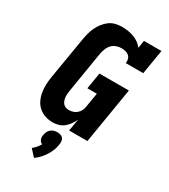

<svg xmlns="http://www.w3.org/2000/svg" viewBox="-239 -853 1078 1227"><g transform="rotate(30 300.0 -239.5)"><path d="M209 8Q179 8 152 -1Q125 -10 104.5 -28Q84 -46 72 -71.5Q60 -97 55.5 -124.5Q51 -152 52 -181.5Q53 -211 58 -240L109 -545Q113 -569 119 -592.5Q125 -616 135.5 -638.5Q146 -661 161.5 -681.5Q177 -702 197.5 -717Q218 -732 242 -737.5Q266 -743 290 -743Q312 -743 334.5 -739.5Q357 -736 377 -728.5Q397 -721 414.5 -708.5Q432 -696 445 -679L454 -735H583L553 -554H424Q427 -569 423 -583.5Q419 -598 408.5 -607Q398 -616 383.5 -619.5Q369 -623 354 -623Q336 -623 317 -616.5Q298 -610 284 -595.5Q270 -581 263 -562.5Q256 -544 252 -526L202 -221Q200 -208 199 -195.5Q198 -183 199.5 -171Q201 -159 205 -148Q209 -137 216.5 -128.5Q224 -120 235.5 -116Q247 -112 259 -112Q275 -112 290 -117Q305 -122 317.5 -133.5Q330 -145 336.5 -159.5Q343 -174 345 -190L362 -292H292L312 -412H529L461 0H326L341 -89Q332 -69 319 -50.5Q306 -32 289 -18Q272 -4 250.5 2Q229 8 209 8ZM219 264 175 216Q189 205 200.5 191.5Q212 178 221 163Q213 160 207.5 154Q202 148 199 140.5Q196 133 195.5 124.5Q195 116 197 107Q199 95 204.5 83Q210 71 220 62.5Q230 54 242.5 50.5Q255 47 267 47Q279 47 290.5 50.5Q302 54 309 62.5Q316 71 317.5 83Q319 95 317 107Q314 130 305.5 152Q297 174 284.5 194Q272 214 255.5 232Q239 250 219 264Z"/></g></svg>

Font: Iosevka Slab HvExObl
Style: Regular
Weight: 900
Width: 7
Italic angle: -9°
Monospace: yes
Designer: Belleve Invis
Foundry: Belleve Invis
Version: Version 11.1.1; ttfautohint (v1.8.3)